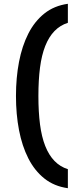

<svg xmlns="http://www.w3.org/2000/svg" viewBox="-20 -770 400 1010"><path d="M64 -265Q64 -361 80 -444.5Q96 -528 129 -593Q162 -658 213.5 -699Q265 -740 337 -750V-650Q296 -637 266.5 -606.5Q237 -576 218 -528Q199 -480 190.5 -414.5Q182 -349 182 -265Q182 -181 190.5 -115.5Q199 -50 218 -2Q237 46 266.5 76.5Q296 107 337 120V220Q265 210 213.5 169Q162 128 129 63Q96 -2 80 -85.5Q64 -169 64 -265Z"/></svg>

Font: Georama SemiExpanded SemiBold
Style: Regular
Weight: 600
Width: 6
Designer: Jean-Baptiste Levee
Foundry: Production Type
Version: Version 1.001